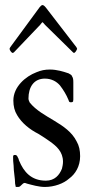

<svg xmlns="http://www.w3.org/2000/svg" viewBox="-20 -729 374 762"><path d="M79 -3C80 -3 82 -2 88 0C107 5 134 13 158 13C196 13 233 -1 254 -20C279 -38 298 -69 298 -109C298 -132 294 -151 284 -168C247 -242 148 -260 98 -322C95 -328 93 -333 93 -338C93 -383 114 -417 158 -417C185 -417 205 -405 218 -390C231 -373 243 -354 252 -332C254 -326 254 -323 262 -323C266 -323 268 -324 270 -326C270 -329 271 -331 271 -334V-402C271 -414 270 -420 266 -426C264 -433 259 -433 252 -438C231 -445 206 -453 178 -453C159 -453 142 -450 124 -442C82 -426 33 -385 33 -330C33 -307 38 -288 48 -272C66 -241 98 -215 132 -198C148 -188 164 -178 179 -167C204 -149 230 -127 230 -87C230 -78 228 -68 226 -60C216 -34 197 -12 162 -12C103 -12 74 -48 56 -91C55 -93 54 -95 54 -98C50 -104 49 -114 40 -114C37 -114 34 -114 34 -112C32 -112 32 -109 32 -106C32 -97 32 -85 34 -72C34 -48 40 -22 40 0C42 8 42 13 43 13H52C64 13 67 -3 79 -3ZM284 -531C286 -533 286 -534 286 -535C286 -536 285 -539 283 -542L162 -699C160 -702 153 -709 149 -709C144 -709 140 -703 137 -700L21 -542C19 -539 18 -536 18 -535C18 -530 26 -519 30 -519C31 -519 32 -519 32 -520C34 -520 34 -520 35 -521L139 -630C141 -632 147 -641 149 -641C150 -641 158 -631 159 -630L270 -521C271 -520 273 -519 274 -519C277 -519 284 -528 284 -531Z"/></svg>

Font: fbb
Style: Regular
Weight: 400
Designer: David J. Perry, Michael Sharpe
Version: Version 1.045